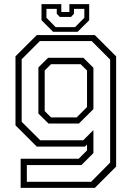

<svg xmlns="http://www.w3.org/2000/svg" viewBox="-20 -710 645 930"><path d="M80 200V59H361L401.5 18.5V-10L391.5 0H158L55 -103V-437L158 -540H439.5L542.5 -437V97L439.5 200ZM110 170.5H421.5L513.5 77.5V-421.5L424 -511H173L85 -423V-120L175 -30.5H383L432.5 -80V31.5L374.5 89.5H110ZM215 -111.5 166 -160V-383.5L213 -430H384L432.5 -381.5V-181.5L362 -111.5ZM227 -141.5H351.5L401.5 -191.5V-368.5L370.5 -399H227L196.5 -368.5V-172ZM237 -556 181 -612V-690H277V-652H316V-690H412V-612L356 -556ZM249.5 -578.5H343.5L388.5 -624V-667H338.5V-643.5L324 -628H269.5L255 -643.5V-667H205V-624Z"/></svg>

Font: Tourney Thin Light
Style: Regular
Weight: 300
Version: Version 1.015